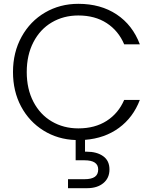

<svg xmlns="http://www.w3.org/2000/svg" viewBox="-20 -727 811 1005"><path d="M390 -55Q477 -55 538.5 -94.5Q600 -134 630 -204H712Q677 -112 602.5 -57.5Q528 -3 425 5V67Q429 67 434 67Q487 67 520 90.5Q553 114 553 160Q553 205 521 231.5Q489 258 436 258H336V211H422Q459 211 476.5 198.5Q494 186 494 160Q494 112 422 112H376V6Q283 3 208 -43.5Q133 -90 90.5 -169.5Q48 -249 48 -350Q48 -453 93 -534.5Q138 -616 216 -661.5Q294 -707 390 -707Q507 -707 590.5 -651.5Q674 -596 712 -495H630Q600 -566 538.5 -606Q477 -646 390 -646Q313 -646 251.5 -610Q190 -574 155 -506.5Q120 -439 120 -350Q120 -261 155 -194Q190 -127 251.5 -91Q313 -55 390 -55Z"/></svg>

Font: Fz Poppins Light
Style: Regular
Weight: 300
Designer: Ninad Kale (Devanagari), Jonny Pinhorn (Latin)
Foundry: Indian Type Foundry
Version: Vit hóa bi Vntype.Com & FontZin.Com